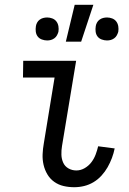

<svg xmlns="http://www.w3.org/2000/svg" viewBox="-20 -774 540 802"><path d="M290 8Q267 8 245.5 3Q224 -2 206.5 -14.5Q189 -27 178 -45.5Q167 -64 162 -85.5Q157 -107 158 -130Q159 -153 163 -175L208 -450H76L77 -520H298L239 -164Q236 -146 236.5 -128Q237 -110 244 -94.5Q251 -79 266 -70.5Q281 -62 299 -62Q317 -62 333.5 -71.5Q350 -81 361.5 -96Q373 -111 379.5 -128.5Q386 -146 390 -163L459 -154Q455 -134 447.5 -114Q440 -94 429.5 -75.5Q419 -57 404 -40.5Q389 -24 370.5 -13Q352 -2 331.5 3Q311 8 290 8ZM427 -605Q416 -605 405 -609Q394 -613 387.5 -621.5Q381 -630 379.5 -641.5Q378 -653 380 -665Q381 -672 385 -679.5Q389 -687 396 -692Q403 -697 411 -699Q419 -701 427 -701Q438 -701 448.5 -697Q459 -693 465.5 -684.5Q472 -676 474 -664.5Q476 -653 474 -641Q472 -634 468 -626.5Q464 -619 457 -614Q450 -609 442.5 -607Q435 -605 427 -605ZM177 -605Q166 -605 155 -609Q144 -613 137.5 -621.5Q131 -630 129.5 -641.5Q128 -653 130 -665Q131 -672 135 -679.5Q139 -687 146 -692Q153 -697 161 -699Q169 -701 177 -701Q188 -701 198.5 -697Q209 -693 215.5 -684.5Q222 -676 224 -664.5Q226 -653 224 -641Q222 -634 218 -626.5Q214 -619 207 -614Q200 -609 192.5 -607Q185 -605 177 -605ZM255 -600 292 -754H370L319 -600Z"/></svg>

Font: Iosevka Fixed
Style: Italic
Weight: 400
Italic angle: -9°
Monospace: yes
Designer: Belleve Invis
Foundry: Belleve Invis
Version: Version 33.2.4